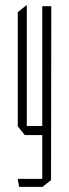

<svg xmlns="http://www.w3.org/2000/svg" viewBox="-20 -525 269 745"><path d="M144 200V-501H179L178 174L145 200ZM54 200 49 170V169H144V200ZM76 -1 49 -35V-36H144V-1ZM49 -36V-478L83 -505H84V-36Z"/></svg>

Font: Foldit ExtraLight
Style: Regular
Weight: 250
Version: Version 1.003